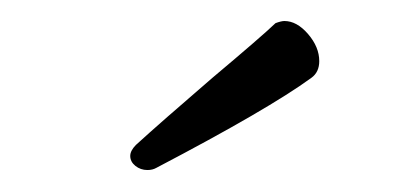

<svg xmlns="http://www.w3.org/2000/svg" viewBox="-20 -800 383 180"><path d="M102.1 -653.8Q102.1 -648.4 106.9 -644.5Q111.8 -640.6 118.2 -640.6Q123 -640.6 126.5 -642.6Q231.9 -697.8 272 -727.1Q279.3 -732.4 279.3 -742.7Q279.3 -755.9 268.8 -768.1Q258.3 -780.3 246.6 -780.3Q243.7 -780.3 238.3 -778.3Q225.6 -766.1 179.2 -727.1Q130.4 -685.1 107.4 -664.1Q102.1 -658.7 102.1 -653.8Z"/></svg>

Font: Amatica SC
Style: Bold
Weight: 400
Designer: Vernon Adams, Ben Nathan
Foundry: newtypography
Version: Version 2.000